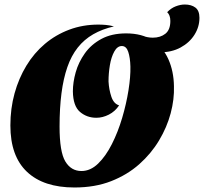

<svg xmlns="http://www.w3.org/2000/svg" viewBox="-20 -809 904 851"><path d="M310 22Q173 22 99.5 -47.5Q26 -117 26 -253Q26 -328 44.5 -395Q63 -462 97 -518Q131 -574 179 -614.5Q227 -655 287 -677.5Q347 -700 416 -700Q432 -700 449 -698.5Q466 -697 485 -692Q433 -680 393 -657Q353 -634 324.5 -598Q296 -562 278.5 -511.5Q261 -461 252.5 -395.5Q244 -330 244 -248Q244 -136 269.5 -93.5Q295 -51 341 -51Q381 -51 415 -84Q449 -117 476 -170.5Q503 -224 521.5 -286.5Q540 -349 549.5 -409Q559 -469 558 -514Q557 -553 548.5 -579Q540 -605 520 -605Q500 -605 486.5 -580.5Q473 -556 467 -520Q461 -484 461 -448Q463 -412 473.5 -380.5Q484 -349 508 -342Q490 -315 462.5 -301Q435 -287 407 -287Q365 -287 334.5 -313Q304 -339 303 -404Q303 -444 315.5 -488.5Q328 -533 356 -572.5Q384 -612 429.5 -636.5Q475 -661 539 -661Q610 -661 656.5 -630Q703 -599 726.5 -546Q750 -493 751 -427Q753 -369 736.5 -307Q720 -245 685 -186.5Q650 -128 597 -81Q544 -34 472.5 -6Q401 22 310 22ZM688 -577Q665 -577 638 -584.5Q611 -592 596 -601L606 -651Q620 -647 632.5 -644.5Q645 -642 657 -642Q691 -642 713 -659.5Q735 -677 735 -716Q735 -742 721 -755Q738 -773 759 -781Q780 -789 799 -789Q828 -789 846 -775.5Q864 -762 864 -730Q864 -690 842 -655Q820 -620 780.5 -598.5Q741 -577 688 -577Z"/></svg>

Font: Sansita Swashed Light Black
Style: Regular
Weight: 900
Version: Version 1.003